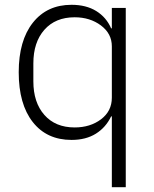

<svg xmlns="http://www.w3.org/2000/svg" viewBox="-20 -570 642 800"><path d="M446 210V-85H443Q421 -39 379.5 -13Q338 13 278 13Q175 13 116.5 -61.5Q58 -136 58 -269Q58 -401 117 -475.5Q176 -550 278 -550Q339 -550 381 -524Q423 -498 443 -452H446V-537H504V210ZM446 -163V-377Q446 -430 400.5 -464Q355 -498 291 -498Q211 -498 165 -446Q119 -394 119 -306V-231Q119 -143 165 -91Q211 -39 291 -39Q356 -39 401 -73Q446 -107 446 -163Z"/></svg>

Font: IBM Plex Sans JP Light
Style: Regular
Weight: 300
Designer: Mike Abbink; Paul van der Laan; Pieter van Rosmalen; Wujin Sim; Yejin Wi; Jinhee Kim; Boomi Park; Yona Kim; Kichan Ma
Foundry: Sandoll Inc.
Version: Version 1.002